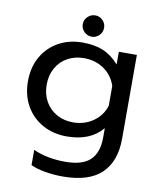

<svg xmlns="http://www.w3.org/2000/svg" viewBox="-95 -724 849 1028"><g transform="rotate(10 330.0 -210.0)"><path d="M281 -592Q281 -616 298.5 -633Q316 -650 340 -650Q363 -650 380 -633Q397 -616 397 -592Q397 -568 380 -551Q363 -534 340 -534Q316 -534 298.5 -551Q281 -568 281 -592ZM142 199V116Q217 150 316 150Q409 150 451.5 109.5Q494 69 494 -13V-64Q428 15 300 15Q227 15 169 -17Q111 -49 78 -107Q45 -165 45 -240Q45 -316 77.5 -373.5Q110 -431 167.5 -463Q225 -495 297 -495Q364 -495 410.5 -475.5Q457 -456 497 -411V-480H595V-24Q595 99 526.5 164.5Q458 230 316 230Q267 230 220.5 222Q174 214 142 199ZM494 -186V-294Q475 -350 428.5 -382Q382 -414 320 -414Q271 -414 231.5 -392.5Q192 -371 169.5 -331Q147 -291 147 -240Q147 -188 169.5 -148.5Q192 -109 231.5 -87Q271 -65 320 -65Q382 -65 429.5 -98Q477 -131 494 -186Z"/></g></svg>

Font: Prompt
Style: Regular
Weight: 400
Designer: Katatrad Team
Foundry: CadsonDemak
Version: Version 1.001